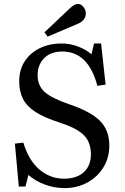

<svg xmlns="http://www.w3.org/2000/svg" viewBox="-20 -946 636 980"><path d="M309 14Q256 14 207.5 -4.5Q159 -23 125 -53L110 6H76L56 -213L99 -218Q127 -126 182 -80Q237 -34 306 -34Q372 -34 408 -67.5Q444 -101 444 -158Q444 -221 407 -257Q370 -293 283 -321Q207 -345 162 -374Q117 -403 97.5 -441Q78 -479 78 -531Q78 -589 105.5 -632Q133 -675 182 -699.5Q231 -724 295 -724Q338 -724 378.5 -708.5Q419 -693 447 -669L460 -724H496L519 -514L477 -508Q431 -683 298 -683Q239 -683 205.5 -649Q172 -615 172 -563Q172 -509 207.5 -477Q243 -445 330 -415Q443 -377 490.5 -329Q538 -281 538 -203Q538 -141 508 -92Q478 -43 426 -14.5Q374 14 309 14ZM223 -759 207 -781 336 -903Q361 -926 376 -926Q394 -926 406 -910.5Q418 -895 418 -879Q418 -841 376 -824Z"/></svg>

Font: Literata 36pt
Style: Regular
Weight: 400
Designer: Latin by Veronika Burian and Jose Scaglione. Greek by Irene Vlachou. Cyrillic by Vera Evstafieva.
Foundry: TypeTogether
Version: Version 3.002